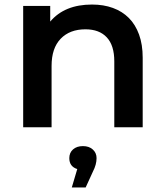

<svg xmlns="http://www.w3.org/2000/svg" viewBox="-20 -560 725 845"><path d="M608 -306V0H483V-290Q483 -360 450 -395.5Q417 -431 356 -431Q287 -431 247 -389.5Q207 -348 207 -270V0H82V-534H201V-465Q264 -540 385 -540Q436 -540 477 -525Q518 -510 547 -481Q576 -452 592 -408Q608 -364 608 -306ZM405 136Q405 164 389 195L357 265H296L320 184Q285 173 285 136Q285 112 301.5 97.5Q318 83 345 83Q372 83 388.5 98Q405 113 405 136Z"/></svg>

Font: CMG Sans SemiBold
Style: Regular
Weight: 600
Designer: Julieta Ulanovsky
Foundry: Julieta Ulanovsky
Version: Version 7.200